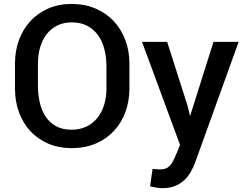

<svg xmlns="http://www.w3.org/2000/svg" viewBox="-20 -741 1238 974"><path d="M343.5 10.5Q278 10.5 225 -12.2Q172 -35 134.5 -75.2Q97 -115.5 76.5 -171Q56 -226.5 56 -292V-418.5Q56 -482.5 76.2 -537.8Q96.5 -593 134 -633.8Q171.5 -674.5 224.5 -697.8Q277.5 -721 343.5 -721Q409.5 -721 463.8 -698Q518 -675 556.2 -634.5Q594.5 -594 615.5 -538.8Q636.5 -483.5 636.5 -418.5V-292Q636.5 -228 616.2 -172.8Q596 -117.5 558 -76.8Q520 -36 465.8 -12.8Q411.5 10.5 343.5 10.5ZM343.5 -83Q385.5 -83 418.2 -98.8Q451 -114.5 473.5 -142.2Q496 -170 508 -208.2Q520 -246.5 520 -292V-403.5Q520 -449 510 -489.5Q500 -530 478.5 -560.8Q457 -591.5 423.5 -609.5Q390 -627.5 343.5 -627.5Q303 -627.5 271 -611.8Q239 -596 217.2 -568.2Q195.5 -540.5 184 -502.5Q172.5 -464.5 172.5 -419.5V-308Q172.5 -263 181.5 -222.2Q190.5 -181.5 210.8 -150.5Q231 -119.5 263.5 -101.2Q296 -83 343.5 -83ZM804.5 213.5Q790.5 213.5 773.2 210.8Q756 208 741.5 204L754 115.5Q774 118 788.5 118.5Q806 118.5 818 114.8Q830 111 839.2 102.2Q848.5 93.5 856.2 79Q864 64.5 873 43.5L893.5 -5.5L700.5 -528.5H828L931 -206L943.5 -154.5H945L1063 -528.5H1190.5L971 80.5Q961 108 947 132.2Q933 156.5 913 174.5Q893 192.5 866.5 203Q840 213.5 804.5 213.5Z"/></svg>

Font: Roberto Sans Medium
Style: Regular
Weight: 500
Designer: Google (font) & Cristiano Sobral (main changes)
Version: Version 1.000;October 12, 2021;FontCreator 14.0.0.2814 64-bi